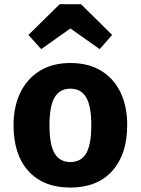

<svg xmlns="http://www.w3.org/2000/svg" viewBox="-20 -856 655 894"><path d="M307.7 -562.6Q391.8 -562.6 450.8 -526.7Q509.7 -490.8 541 -425.9Q572.3 -361 572.3 -273.8Q572.3 -137.4 502.6 -60Q432.8 17.4 307.7 17.4Q182.6 17.4 112.8 -59Q43.1 -135.4 43.1 -272.8Q43.1 -359.5 74.6 -424.6Q106.2 -489.7 165.4 -526.2Q224.6 -562.6 307.7 -562.6ZM307.7 -443.1Q257.9 -443.1 234.1 -402.3Q210.3 -361.5 210.3 -272.8Q210.3 -182.6 234.1 -142.1Q257.9 -101.5 307.7 -101.5Q357.4 -101.5 381.3 -142.1Q405.1 -182.6 405.1 -273.8Q405.1 -362.1 381.3 -402.6Q357.4 -443.1 307.7 -443.1ZM171.8 -627.2 112.3 -693.3 257.9 -836.4H357.4L502.1 -693.3L444.1 -627.2L307.7 -723.6Z"/></svg>

Font: FiraCode Nerd Font
Style: Bold
Weight: 700
Designer: Carrois Corporate, Edenspiekermann AG, Nikita Prokopov
Foundry: Carrois Corporate, Edenspiekermann AG, Nikita Prokopov
Version: Version 6.002;Nerd Fonts 2.1.0